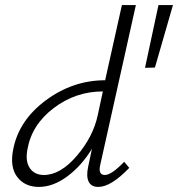

<svg xmlns="http://www.w3.org/2000/svg" viewBox="-20 -731 701 756"><path d="M515 -711 375 -83Q365 -42 393 -42Q419 -42 469 -94L489 -70Q417 5 367 5Q339 5 329 -16Q319 -37 327 -74L342 -145Q301 -78 245 -36.5Q189 5 133 5Q78 5 48 -34Q18 -73 32 -143Q54 -257 160.5 -336Q267 -415 394 -415L460 -711ZM604 -711H661L590 -465L551 -464ZM153 -42Q218 -42 282.5 -117.5Q347 -193 365 -278L385 -371Q278 -371 191.5 -305.5Q105 -240 88 -143Q79 -96 97.5 -69Q116 -42 153 -42Z"/></svg>

Font: EauTest Semilight
Style: Italic
Weight: 300
Italic angle: -12°
Designer: Christian Thalmann (Catharsis Fonts)
Version: Version 0.001;PS 000.001;hotconv 1.0.88;makeotf.lib2.5.64775